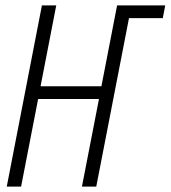

<svg xmlns="http://www.w3.org/2000/svg" viewBox="-20 -690 631 710"><path d="M5 0 135 -670H188L130 -371H355L413 -670H591L582 -623H457L336 0H283L346 -324H121L58 0Z"/></svg>

Font: Lode Dark
Style: Italic
Weight: 400
Italic angle: -11°
Monospace: yes
Designer: Belleve Invis
Foundry: Belleve Invis
Version: Version 29.2.0; ttfautohint (v1.8.3)